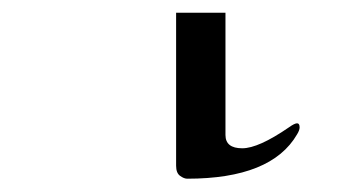

<svg xmlns="http://www.w3.org/2000/svg" viewBox="-20 37 523 296"><path d="M425.3 233.4Q434.1 227.1 438 227.1Q441.9 227.1 441.9 233.4Q441.9 237.8 438 244.1Q398.4 312.5 268.6 312.5Q263.7 312.5 257.6 308.1Q251.5 303.7 251.5 292.5V56.6H327.6V245.1Q327.6 265.6 353.5 265.6Q378.4 265.6 425.3 233.4Z"/></svg>

Font: Cardo-Italic
Style: Italic
Weight: 400
Italic angle: -12°
Designer: David J. Perry
Foundry: David J. Perry
Version: Version 0.991